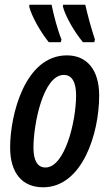

<svg xmlns="http://www.w3.org/2000/svg" viewBox="-20 -785 465 815"><path d="M332 -606H380L383 -617C365 -672 352 -721 342 -765H248L247 -757C258 -715 296 -649 332 -606ZM187 -606H238L241 -617C224 -659 208 -720 199 -765H105L104 -757C114 -716 154 -646 187 -606ZM163 10C329 10 401 -217 401 -380C401 -487 350 -550 264 -550C86 -550 23 -298 23 -159C23 -51 74 10 163 10ZM173 -74C139 -74 122 -104 122 -158C122 -258 163 -467 251 -467C286 -467 303 -435 303 -381C303 -268 255 -74 173 -74Z"/></svg>

Font: Noto Sans UI Condensed Medium
Style: Italic
Weight: 500
Width: 3
Italic angle: -12°
Designer: Monotype Design Team
Foundry: Monotype Imaging Inc.
Version: Version 1.901